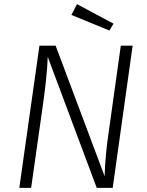

<svg xmlns="http://www.w3.org/2000/svg" viewBox="-20 -905 710 925"><path d="M523 0H446L210 -631Q207 -537 184 -380L130 0H73L170 -685H248L484 -56Q487 -157 504 -271L562 -685H619ZM527 -791 507 -758 324 -833 351 -885Z"/></svg>

Font: FiraGO Light
Style: Italic
Weight: 300
Italic angle: -8°
Designer: bBox Type GmbH
Foundry: bBox Type GmbH
Version: Version 1.001